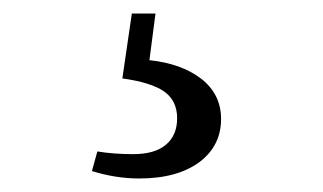

<svg xmlns="http://www.w3.org/2000/svg" viewBox="-20 -23 478 284"><path d="M186 241Q151 241 116 230L124 201Q148 205 177 205Q209 205 225.5 191Q242 177 242 152Q242 126 223 112.5Q204 99 161 93L175 -3H210L201 66Q248 71 277 93Q307 116 307 153Q307 192 276 216Q243 241 186 241Z"/></svg>

Font: GenRyuMin TW M
Style: Regular
Weight: 500
Version: Version 1.501;PS 1;hotconv 16.6.51;makeotf.lib2.5.65220